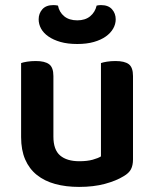

<svg xmlns="http://www.w3.org/2000/svg" viewBox="-20 -720 607 755"><path d="M503 -93Q503 -70 495 -54.5Q487 -39 466 -27Q437 -9 392.5 3Q348 15 291 15Q239 15 197 3.5Q155 -8 125 -32Q95 -56 79 -93Q63 -130 63 -181V-472Q71 -475 86.5 -477.5Q102 -480 121 -480Q156 -480 173 -467.5Q190 -455 190 -421V-183Q190 -131 216.5 -108.5Q243 -86 292 -86Q323 -86 344.5 -92Q366 -98 377 -105V-472Q385 -475 400.5 -477.5Q416 -480 434 -480Q470 -480 486.5 -467.5Q503 -455 503 -421ZM284 -640Q315 -640 334.5 -656Q354 -672 360 -698Q365 -699 368.5 -699.5Q372 -700 377 -700Q406 -700 420.5 -683.5Q435 -667 435 -644Q435 -625 425 -607.5Q415 -590 396 -576.5Q377 -563 349 -555Q321 -547 284 -547Q246 -547 218 -555Q190 -563 170.5 -576.5Q151 -590 141.5 -607.5Q132 -625 132 -644Q132 -667 146.5 -683.5Q161 -700 190 -700Q195 -700 199 -699.5Q203 -699 208 -698Q213 -672 232.5 -656Q252 -640 284 -640Z"/></svg>

Font: Baloo Thambi 2 SemiBold
Style: Regular
Weight: 600
Designer: Aadarsh Rajan and Ek Type
Foundry: Ek Type
Version: Version 1.640;hotconv 1.0.111;makeotfexe 2.5.65597; ttfautoh